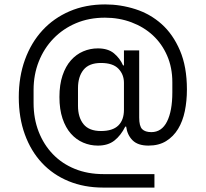

<svg xmlns="http://www.w3.org/2000/svg" viewBox="-20 -728 931 869"><path d="M679 121H447Q361 121 290.5 92Q220 63 170 9.5Q120 -44 92.5 -119.5Q65 -195 65 -288Q65 -381 93 -458Q121 -535 172 -590.5Q223 -646 295 -677Q367 -708 456 -708Q526 -708 593 -686.5Q660 -665 711.5 -619Q763 -573 794.5 -499.5Q826 -426 826 -323Q826 -271 816.5 -225Q807 -179 786 -144.5Q765 -110 732 -89.5Q699 -69 652 -69Q604 -69 580 -93Q556 -117 551 -155H547Q527 -115 498 -92Q469 -69 423 -69Q388 -69 356.5 -82.5Q325 -96 301 -123Q277 -150 263 -191.5Q249 -233 249 -289Q249 -345 263 -386.5Q277 -428 301 -455Q325 -482 356.5 -495.5Q388 -509 423 -509Q469 -509 496 -486.5Q523 -464 537 -432H541V-500H610V-196Q610 -157 623.5 -143.5Q637 -130 665 -130Q712 -130 736 -178Q760 -226 760 -310V-356Q760 -422 736.5 -476Q713 -530 672 -568Q631 -606 575 -627Q519 -648 455 -648Q383 -648 324 -623Q265 -598 222 -553.5Q179 -509 155.5 -449.5Q132 -390 132 -321V-262Q132 -191 155 -132Q178 -73 219.5 -30Q261 13 319 36.5Q377 60 448 60H679ZM437 -135Q490 -135 515.5 -160Q541 -185 541 -231V-353Q541 -391 516 -417Q491 -443 437 -443Q383 -443 358 -412Q333 -381 333 -329V-249Q333 -197 358 -166Q383 -135 437 -135Z"/></svg>

Font: IBM Plex Sans KR
Style: Regular
Weight: 400
Designer: Mike Abbink; Paul van der Laan; Pieter van Rosmalen; Wujin Sim; Chorong Kim; Dohee Lee;
Foundry: Sandoll Inc.
Version: Version 1.000